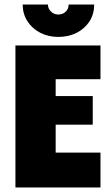

<svg xmlns="http://www.w3.org/2000/svg" viewBox="-20 -825 493 845"><path d="M47.9 0V-625H422.2V-476.4H225V-402.1H388.2V-276.4H225V-153.5H422.2V0ZM236.8 -662.5Q192.4 -662.5 156.9 -680.9Q121.5 -699.3 100.7 -731.6Q79.9 -763.9 79.9 -804.9H191Q191 -786.8 204.5 -774Q218.1 -761.1 236.8 -761.1Q256.2 -761.1 269.4 -774Q282.6 -786.8 281.9 -804.9H394.4Q394.4 -762.5 373.6 -730.6Q352.8 -698.6 317.4 -680.6Q281.9 -662.5 236.8 -662.5Z"/></svg>

Font: Afacad Flux Black
Style: Regular
Weight: 900
Designer: Kristian Moeller
Foundry: Dicotype
Version: Version 1.100